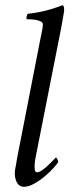

<svg xmlns="http://www.w3.org/2000/svg" viewBox="-20 -713 284 739"><path d="M136 -566 45 -100Q44 -92 42.5 -83.5Q41 -75 39.5 -68Q38 -61 37.5 -55.5Q37 -50 37 -47Q37 -24 46 -9Q55 6 72 6Q90 6 111.5 -6Q133 -18 152 -34Q171 -50 185.5 -66Q200 -82 204 -89Q204 -94 200.5 -100.5Q197 -107 195 -107Q194 -106 185.5 -97Q177 -88 166 -77.5Q155 -67 143 -58.5Q131 -50 123 -50Q115 -50 114 -59Q113 -68 113 -75Q113 -79 114.5 -91.5Q116 -104 117 -107L214 -598Q216 -607 218 -619Q220 -631 222 -642.5Q224 -654 225.5 -662.5Q227 -671 227 -674Q227 -679 226 -685Q225 -691 221 -693Q213 -690 199 -685Q185 -680 167 -675Q149 -670 128.5 -666Q108 -662 87 -660Q84 -657 82.5 -649.5Q81 -642 83 -639Q89 -639 99.5 -638.5Q110 -638 120 -636Q130 -634 137.5 -630Q145 -626 145 -619Q145 -611 142 -595.5Q139 -580 136 -566Z"/></svg>

Font: Vermiglione
Style: Italic
Weight: 400
Italic angle: -11°
Version: Version 1.105